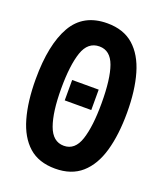

<svg xmlns="http://www.w3.org/2000/svg" viewBox="-136 -814 772 911"><g transform="rotate(20 250.0 -358.5)"><path d="M250 8Q167 8 116.5 -37Q66 -82 42.5 -165Q19 -248 19 -360Q19 -534 73.5 -629.5Q128 -725 249 -725Q331 -725 382 -680Q433 -635 457 -552.5Q481 -470 481 -358Q481 -246 457.5 -164Q434 -82 383 -37Q332 8 250 8ZM252 -108Q308 -108 330 -175Q352 -242 352 -358Q352 -482 329 -545.5Q306 -609 251 -609Q193 -609 170.5 -543Q148 -477 148 -359Q148 -241 172 -174.5Q196 -108 252 -108ZM183 -312V-415H317V-312Z"/></g></svg>

Font: Noto Sans Mono ExtraCondensed
Style: Bold
Weight: 700
Width: 2
Designer: Monotype Design Team
Foundry: Monotype Imaging Inc.
Version: Version 2.014